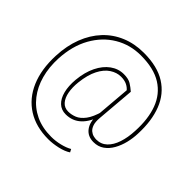

<svg xmlns="http://www.w3.org/2000/svg" viewBox="-214 -912 1357 1357"><g transform="rotate(45 464.5 -234.0)"><path d="M442.4 221.2Q318.8 221.2 231.7 166Q144.5 110.8 100.8 8.8Q57.1 -93.3 63 -233.4Q67.4 -337.9 99.9 -421.9Q132.3 -505.9 188.2 -565.7Q244.1 -625.5 320.3 -657.2Q396.5 -689 488.8 -689Q623.5 -689 708 -636Q792.5 -583 830.6 -485.6Q868.7 -388.2 862.8 -255.4Q861.3 -208.5 849.9 -161.6Q838.4 -114.7 816.4 -75.9Q794.4 -37.1 761.2 -13.7Q728 9.8 682.1 9.8Q624.5 9.8 593.3 -31.5Q562 -72.8 566.9 -143.1L590.8 -428.7H617.7L593.8 -143.1Q590.3 -100.6 599.1 -75.4Q607.9 -50.3 623.3 -37.6Q638.7 -24.9 655.3 -21Q671.9 -17.1 683.6 -17.1Q731 -17.1 763.7 -48.1Q796.4 -79.1 814.2 -133.1Q832 -187 835 -255.4Q841.8 -379.9 807.9 -470.9Q773.9 -562 695.1 -611.6Q616.2 -661.1 486.8 -661.1Q379.4 -661.1 292 -609.1Q204.6 -557.1 150.6 -461.2Q96.7 -365.2 89.8 -233.4Q85.4 -142.6 106.7 -64.9Q127.9 12.7 173.3 71Q218.8 129.4 286.9 161.9Q355 194.3 444.3 194.3Q487.3 194.3 531.5 183.6Q575.7 172.9 605.5 155.3L617.2 177.7Q585.9 198.7 535.6 210Q485.4 221.2 442.4 221.2ZM404.8 9.8Q360.4 9.8 331.1 -18.1Q301.8 -45.9 289.1 -95.9Q276.4 -146 282.2 -212.9Q290 -295.4 319.6 -355.7Q349.1 -416 394.8 -449.2Q440.4 -482.4 495.6 -482.4Q541.5 -482.4 567.6 -466.1Q593.8 -449.7 617.7 -428.7L592.8 -412.1Q577.1 -432.1 553 -443.8Q528.8 -455.6 494.1 -455.6Q451.7 -455.6 412.4 -429.9Q373 -404.3 345.5 -350.6Q317.9 -296.9 308.6 -212.9Q302.7 -158.7 311 -114Q319.3 -69.3 342.5 -43Q365.7 -16.6 403.8 -16.6Q435.5 -16.6 467.3 -29.5Q499 -42.5 527.1 -79.6Q555.2 -116.7 575.2 -188.5L590.3 -164.1Q565.9 -78.6 519 -34.4Q472.2 9.8 404.8 9.8Z"/></g></svg>

Font: Heebo Thin
Style: Regular
Weight: 250
Designer: Oded Ezer
Foundry: Ezer Type House
Version: Version 3.100